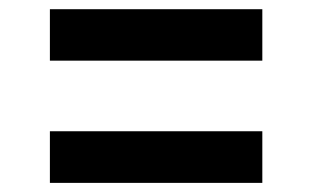

<svg xmlns="http://www.w3.org/2000/svg" viewBox="-20 -611 685 421"><path d="M89.4 -590.8H555.2V-478H89.4ZM89.4 -323.2H555.2V-210H89.4Z"/></svg>

Font: Merriweather
Style: Heavy
Weight: 900
Version: Version 1.003